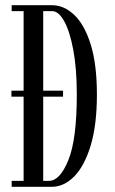

<svg xmlns="http://www.w3.org/2000/svg" viewBox="-20 -720 444 740"><path d="M25 0V-23H71V-347.5H24V-370.5H71V-677H25V-700H179.5Q227 -700 266.5 -662.2Q306 -624.5 329.8 -548Q353.5 -471.5 353.5 -355.5Q353.5 -238.5 329.5 -159.2Q305.5 -80 266 -40Q226.5 0 179.5 0ZM146.5 -23H169Q211 -23 243.5 -103Q276 -183 276 -355.5Q276 -457 262.2 -529Q248.5 -601 227 -639Q205.5 -677 181.5 -677H146.5V-370.5H223V-347.5H146.5Z"/></svg>

Font: Imbue 50pt
Style: Regular
Weight: 400
Designer: Tyler Finck
Foundry: Etcetera Type Company
Version: Version 1.102; ttfautohint (v1.8.3)